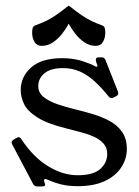

<svg xmlns="http://www.w3.org/2000/svg" viewBox="-20 -661 500 693"><path d="M392 -310Q386 -307 383 -307Q376.2 -307 372 -313Q345.2 -346.2 319.6 -369.1Q294 -392 266.8 -403.6Q239.5 -415.2 207.2 -415.2Q164 -415.2 141.1 -397Q118.2 -378.8 118.2 -350Q118.2 -325 139.2 -309.4Q160.2 -293.8 189.1 -284.2Q218 -274.8 242 -268.8Q274.5 -260.8 308.8 -251Q343 -241.2 372.4 -226.1Q401.8 -211 419.8 -186.1Q437.8 -161.2 437.8 -123.2Q437.8 -86.8 417.1 -56Q396.5 -25.2 357.4 -7.1Q318.2 11 260.2 11Q228 11 202 4.8Q176 -1.5 153 -12Q146.2 -15 145 -15Q139 -15 139 -9Q139 -8 139.5 -6Q140 -4 141 -2Q143 4 143 5Q143 12 132 12H115Q105 12 100 4L25 -138Q22 -144 22 -146Q22 -153 29 -157L39.5 -163Q44.8 -166 47.5 -166Q52.5 -166 57.5 -158Q100.5 -93.2 153.9 -60.9Q207.2 -28.5 259.8 -28.5Q317.2 -28.5 342.1 -51.2Q367 -74 367 -105Q367 -128 353.5 -143.1Q340 -158.2 317.9 -168Q295.8 -177.8 270.4 -184.2Q245 -190.8 222 -196.8Q151 -214.2 115 -237.1Q79 -260 66.9 -285.4Q54.8 -310.8 54.8 -336Q54.8 -383.8 92.2 -417.4Q129.8 -451 204.2 -451Q245.2 -451 277.5 -440.5Q309.8 -430 322.8 -422Q326.8 -420 328.8 -420Q331.8 -420 331.8 -423Q331.8 -425 330.8 -428Q329.8 -431 327.8 -435Q326.8 -439 326.2 -441.5Q325.8 -444 325.8 -445Q325.8 -454 335.5 -454H348Q356.8 -454 360.8 -444L404.8 -333Q405.8 -330 406.2 -328Q406.8 -326 406.8 -324Q406.8 -318 399.8 -314ZM228 -575.5Q218 -556.6 203.5 -538.3Q189 -520 170.7 -507.8Q152.4 -495.5 130.2 -495.5Q112.8 -495.5 104.4 -509.9Q96 -524.3 96 -543.1Q96 -552 97.6 -558.7Q99.2 -565.4 105.8 -568.8Q128 -576.8 145.2 -585Q162.5 -593.2 181.5 -606.1Q200.5 -619 228 -641Q255.8 -619 274.6 -606.1Q293.5 -593.2 310.8 -585Q328 -576.8 350.2 -568.8Q356.8 -565.4 358.4 -558.7Q360 -552.1 360 -543.2Q360 -524.2 351.7 -509.9Q343.5 -495.5 325.8 -495.5Q303.8 -495.5 285.4 -507.8Q267 -520 252.5 -538.4Q238 -556.8 228 -575.5Z"/></svg>

Font: Young Serif Light
Style: Regular
Weight: 300
Designer: Bastien Sozeau
Foundry: NBR — Bastien Sozeau
Version: Version 5.001